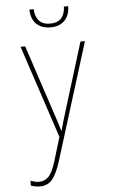

<svg xmlns="http://www.w3.org/2000/svg" viewBox="-64 -772 627 1069"><g transform="rotate(-5 250.0 -237.0)"><path d="M114 256Q89 256 65 247V220Q76 224 88.5 227Q101 230 114 230Q143 230 165 208.5Q187 187 206 126L247 -9L75 -528H101L224 -156Q240 -108 248 -83.5Q256 -59 260 -43H262Q269 -69 277 -96Q285 -123 295 -155L410 -528H435L232 125Q211 192 185.5 224Q160 256 114 256ZM251 -621Q203 -621 173.5 -648Q144 -675 142 -730H166Q168 -688 189 -665Q210 -642 251 -642Q292 -642 313 -665Q334 -688 335 -730H359Q358 -678 329.5 -649.5Q301 -621 251 -621Z"/></g></svg>

Font: Noto Sans Mono ExtraCondensed Thin
Style: Regular
Weight: 100
Width: 2
Designer: Monotype Design Team
Foundry: Monotype Imaging Inc.
Version: Version 2.014; ttfautohint (v1.8.4.7-5d5b)